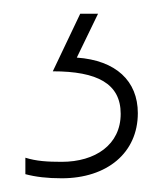

<svg xmlns="http://www.w3.org/2000/svg" viewBox="-20 -20 245 280"><path d="M181 145C181 98 149 68 92 64L123 0H97L57 84C122 84 156 102 156 146C156 191 119 216 70 216C49 216 33 215 17 210V234C32 238 49 240 70 240C136 240 181 203 181 145Z"/></svg>

Font: Noto Sans Gujarati UI SemiCondensed Thin
Style: Regular
Weight: 100
Width: 4
Designer: Jelle Bosma - Monotype Design Team, Universal Thirst
Foundry: Monotype Imaging Inc.
Version: Version 2.106